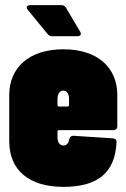

<svg xmlns="http://www.w3.org/2000/svg" viewBox="-20 -720 491 748"><path d="M292 -597 237 -690C233 -697 227 -700 219 -700H97C89 -700 84 -696 84 -691C84 -688 85 -685 88 -682L165 -588C170 -582 175 -579 183 -579H282C290 -579 295 -582 295 -588C295 -591 294 -594 292 -597ZM437 -228V-350C437 -456 361 -528 227 -528C93 -528 16 -456 16 -350V-170C16 -57 93 8 227 8C362 8 428 -48 434 -165C435 -175 429 -180 420 -181L267 -191C258 -192 253 -187 250 -178C248 -165 241 -153 227 -153C213 -153 204 -166 204 -185V-207C204 -211 206 -213 210 -213H422C431 -213 437 -219 437 -228ZM227 -367C240 -367 249 -354 249 -335V-311C249 -307 247 -305 243 -305H210C206 -305 204 -307 204 -311V-335C204 -354 213 -367 227 -367Z"/></svg>

Font: Barlow Condensed Black
Style: Regular
Weight: 900
Width: 3
Designer: Jeremy Tribby
Foundry: Tribby Type
Version: Version 1.422;hotconv 1.0.109;makeotfexe 2.5.65596